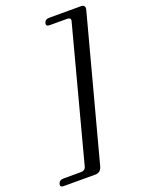

<svg xmlns="http://www.w3.org/2000/svg" viewBox="-245 -832 784 1035"><g transform="rotate(-20 146.5 -314.0)"><path d="M78 65 279 -694Q285.5 -715.5 260.5 -715.5H161.5Q138 -715.5 143.5 -735Q149 -754 173 -754H353Q383 -754 374 -723.5L156 95Q146.5 125.5 116.5 125.5H-64Q-87 125.5 -81.5 106.5Q-75.5 86.5 -52 86.5H47.5Q72.5 86.5 78 65Z"/></g></svg>

Font: Fraunces 9pt S000
Style: Italic
Weight: 400
Italic angle: -16°
Version: Version 1.000; ttfautohint (v1.8.3)